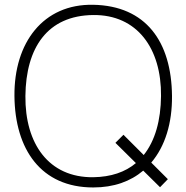

<svg xmlns="http://www.w3.org/2000/svg" viewBox="-20 -785 796 820"><path d="M714.6 -375C712.5 -607.3 603.1 -760.4 378.1 -764.6C164.6 -768.8 39.6 -603.1 41.7 -375C43.8 -146.9 155.2 15.6 378.1 15.6C466.7 15.6 537.5 -10.4 591.7 -56.3L663.5 14.6L696.9 -19.8L626 -90.6C685.4 -160.4 715.6 -259.4 714.6 -375ZM378.1 -28.1C188.5 -26 86.5 -170.8 88.5 -375C90.6 -581.2 182.3 -718.8 378.1 -720.8C565.6 -722.9 669.8 -578.1 667.7 -375C666.7 -270.8 642.7 -184.4 593.8 -122.9L507.3 -209.4L472.9 -175L560.4 -88.5C514.6 -50 454.2 -29.2 378.1 -28.1Z"/></svg>

Font: Manrope3 Thin
Style: Regular
Weight: 100
Width: 4
Designer: Mikhail Sharanda
Foundry: Mikhail Sharanda
Version: Version 3.000;PS 003.000;hotconv 1.0.88;makeotf.lib2.5.64775